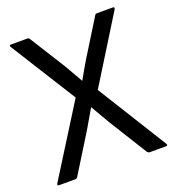

<svg xmlns="http://www.w3.org/2000/svg" viewBox="-122 -750 768 846"><g transform="rotate(-20 262.0 -327.5)"><path d="M12 0Q0 0 7 -11L212 -338L20 -644Q13 -655 25 -655H101Q108 -655 111 -649L217 -480Q228 -460 240.5 -439Q253 -418 264 -398H265Q277 -419 289 -440.5Q301 -462 314 -483L417 -649Q420 -655 427 -655H501Q512 -655 506 -644L315 -336L517 -11Q524 0 512 0H436Q430 0 425 -6L315 -183Q302 -206 288 -229Q274 -252 262 -274H261Q248 -252 235 -229.5Q222 -207 209 -185L98 -6Q94 0 87 0Z"/></g></svg>

Font: Sofia Sans Semi Condensed
Style: Regular
Weight: 400
Designer: Botio Nikoltchev, Ani Petrova
Foundry: lettersoup
Version: Version 4.100; ttfautohint (v1.8.4.7-5d5b)